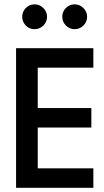

<svg xmlns="http://www.w3.org/2000/svg" viewBox="-20 -888 493 908"><path d="M421.5 0H56V-660H421.5V-568H158.5V-377H412V-285H158.5V-92H421.5ZM143.5 -750Q118 -750 101.5 -767.8Q85 -785.5 85 -808.5Q85 -833 102.2 -850.2Q119.5 -867.5 143.5 -867.5Q167.5 -867.5 185 -850Q202.5 -832.5 202.5 -808.5Q202.5 -784.5 185 -767.2Q167.5 -750 143.5 -750ZM333 -750Q309 -750 291.8 -767.2Q274.5 -784.5 274.5 -808.5Q274.5 -833.5 292 -850.5Q309.5 -867.5 333 -867.5Q357 -867.5 374.5 -850Q392 -832.5 392 -808.5Q392 -784.5 374.5 -767.2Q357 -750 333 -750Z"/></svg>

Font: Lucymar Sans Medium
Style: Regular
Weight: 500
Foundry: The League of Moveable Type (original font) / Main changes by Cristiano Sobral with portions from Mirco Monsees
Version: Version 2.001;August 30, 2020;FontCreator 13.0.0.2681 64-bit